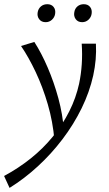

<svg xmlns="http://www.w3.org/2000/svg" viewBox="-73 -627 530 936"><path d="M-26.4 289 -53.1 230.9Q16.6 193.5 77 145.2Q137.4 96.9 184.8 38.7Q232.2 -19.5 264.8 -84.4Q297.5 -149.4 312.7 -219.1Q322.4 -265.4 325.6 -314.1Q328.9 -362.9 325.3 -414.2H394.6Q396.6 -375.5 393.4 -337.1Q390.1 -298.7 381.5 -259.1Q363.5 -178 324.9 -99.2Q286.3 -20.4 231.8 51.4Q177.4 123.2 111.6 183.6Q45.9 244.1 -26.4 289ZM192.3 56.1Q184.7 -33.8 160.1 -118.2Q135.5 -202.5 101.1 -275.5Q66.7 -348.4 29.5 -402.9L94.4 -422.5Q129.3 -368.1 159.7 -297.2Q190.2 -226.3 211.5 -148Q232.8 -69.6 238.3 8.4ZM149.5 -518.9Q128.9 -518.9 118 -533.4Q107 -547.8 110.8 -567.9Q114.1 -585.2 126.7 -595.9Q139.3 -606.5 157.6 -606.5Q177.6 -606.5 188.3 -593.1Q199 -579.7 195.7 -559.2Q193 -542.4 180.1 -530.6Q167.3 -518.9 149.5 -518.9ZM327.4 -518.9Q306.8 -518.9 296.1 -533.6Q285.5 -548.4 289.3 -567.9Q292 -585.2 304.6 -595.9Q317.2 -606.5 335.5 -606.5Q355.5 -606.5 366.2 -593.1Q376.9 -579.7 373.6 -559.2Q370.9 -542.4 358 -530.6Q345.2 -518.9 327.4 -518.9Z"/></svg>

Font: Ysabeau
Style: Bold Italic
Weight: 700
Italic angle: -12°
Designer: Christian Thalmann (Catharsis Fonts)
Version: Version 2.002